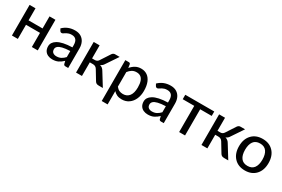

<svg xmlns="http://www.w3.org/2000/svg" viewBox="83 -1554 4052 2759"><g transform="rotate(30 2109.0 -174.0)"><path d="M496.5 0H398.5V-234.5H166V0H68V-508H166V-308H398.5V-508H496.5Z M739 8Q699 8 666.2 -6.8Q633.5 -21.5 614.2 -51.8Q595 -82 595 -127.5Q595 -193 664 -235Q742 -282.5 906 -287V-324Q906 -439 809.5 -439Q783 -439 763.8 -433.5Q744.5 -428 730.2 -420Q716 -412 705 -404.5Q694 -397 685 -392.2Q676 -387.5 666.5 -387.5Q648.5 -387.5 637.5 -405.5L620 -437Q701.5 -517.5 821.5 -517.5Q879.5 -517.5 919.5 -493Q959.5 -468.5 980.5 -425Q1001.5 -381.5 1001.5 -324V0H958Q943.5 0 935.8 -4.8Q928 -9.5 924 -22.5L913.5 -67.5Q875.5 -31.5 835.8 -11.8Q796 8 739 8ZM768.5 -60Q813 -60 845.2 -77.5Q877.5 -95 906 -125.5V-226Q827 -223 779 -211Q731 -199 709.8 -179Q688.5 -159 688.5 -132.5Q688.5 -94.5 711.8 -77.2Q735 -60 768.5 -60Z M1230 0.5H1132V-507.5H1230V-290.5H1276Q1316 -290.5 1336.5 -324L1439 -481Q1458.5 -507.5 1486 -507.5H1562.5L1433.5 -315.5Q1412 -278.5 1376.5 -266.5Q1423 -253.5 1446.5 -210L1576.5 0H1509Q1482.5 0 1468 -8.8Q1453.5 -17.5 1444 -34L1351 -187.5Q1327.5 -225.5 1282.5 -225.5H1230Z M1754 170H1656V-508.5H1715Q1735.5 -508.5 1740.5 -489L1749 -432Q1781.5 -471 1822.8 -494.2Q1864 -517.5 1918 -517.5Q1976 -517.5 2019 -487.8Q2062 -458 2085.8 -400Q2109.5 -342 2109.5 -258Q2109.5 -183 2083 -123Q2056.5 -63 2007.2 -28Q1958 7 1890 7Q1844.5 7 1811.8 -8Q1779 -23 1754 -50.5ZM1868 -68.5Q1935 -68.5 1971.8 -117Q2008.5 -165.5 2008.5 -258Q2008.5 -322.5 1994 -362.5Q1979.5 -402.5 1952 -420.8Q1924.5 -439 1885.5 -439Q1843 -439 1811.8 -420Q1780.5 -401 1754 -366.5V-125Q1778 -94 1805.8 -81.2Q1833.5 -68.5 1868 -68.5Z M2324.5 8Q2284.5 8 2251.8 -6.8Q2219 -21.5 2199.8 -51.8Q2180.5 -82 2180.5 -127.5Q2180.5 -193 2249.5 -235Q2327.5 -282.5 2491.5 -287V-324Q2491.5 -439 2395 -439Q2368.5 -439 2349.2 -433.5Q2330 -428 2315.8 -420Q2301.5 -412 2290.5 -404.5Q2279.5 -397 2270.5 -392.2Q2261.5 -387.5 2252 -387.5Q2234 -387.5 2223 -405.5L2205.5 -437Q2287 -517.5 2407 -517.5Q2465 -517.5 2505 -493Q2545 -468.5 2566 -425Q2587 -381.5 2587 -324V0H2543.5Q2529 0 2521.2 -4.8Q2513.5 -9.5 2509.5 -22.5L2499 -67.5Q2461 -31.5 2421.2 -11.8Q2381.5 8 2324.5 8ZM2354 -60Q2398.5 -60 2430.8 -77.5Q2463 -95 2491.5 -125.5V-226Q2412.5 -223 2364.5 -211Q2316.5 -199 2295.2 -179Q2274 -159 2274 -132.5Q2274 -94.5 2297.2 -77.2Q2320.5 -60 2354 -60Z M2940.5 0H2842.5V-434.5H2651V-508H3132V-434.5H2940.5Z M3311 0.5H3213V-507.5H3311V-290.5H3357Q3397 -290.5 3417.5 -324L3520 -481Q3539.5 -507.5 3567 -507.5H3643.5L3514.5 -315.5Q3493 -278.5 3457.5 -266.5Q3504 -253.5 3527.5 -210L3657.5 0H3590Q3563.5 0 3549 -8.8Q3534.5 -17.5 3525 -34L3432 -187.5Q3408.5 -225.5 3363.5 -225.5H3311Z M3934.5 7Q3822 7 3755.5 -63.8Q3689 -134.5 3689 -254.5Q3689 -374.5 3755.5 -445.2Q3822 -516 3934.5 -516Q4046.5 -516 4112.5 -445.2Q4178.5 -374.5 4178.5 -254.5Q4178.5 -134.5 4112.5 -63.8Q4046.5 7 3934.5 7ZM3934.5 -69Q4006.5 -69 4042 -117.5Q4077.5 -166 4077.5 -254Q4077.5 -342 4042 -391Q4006.5 -440 3934.5 -440Q3861 -440 3825.5 -391Q3790 -342 3790 -254Q3790 -166 3825.8 -117.5Q3861.5 -69 3934.5 -69Z"/></g></svg>

Font: Verano Sans Medium
Style: Regular
Weight: 500
Designer: Lukasz Dziedzic with Adam Twardoch and Botio Nikoltchev
Foundry: tyPoland Lukasz Dziedzic
Version: Version 3.001;December 28, 2019;FontCreator 12.0.0.2547 64-b